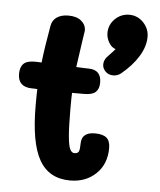

<svg xmlns="http://www.w3.org/2000/svg" viewBox="-51 -739 653 786"><g transform="rotate(5 275.5 -346.5)"><path d="M414 -144Q414 -78 372 -38Q330 2 266 2Q179 2 139 -68.5Q99 -139 99 -292Q99 -338 100 -359Q93 -360 77 -360Q20 -361 20 -415Q20 -443 34.5 -457Q49 -471 86 -470L108 -469Q115 -531 131 -621Q135 -645 153.5 -657.5Q172 -670 201 -670Q235 -670 254 -654Q273 -638 273 -615L272 -607L267 -575Q255 -493 251 -463Q285 -461 303 -461Q354 -460 354 -408Q354 -382 340 -369Q326 -356 293 -356H243Q242 -336 242 -292Q242 -218 245.5 -178.5Q249 -139 256 -125Q263 -111 274 -111Q288 -111 292 -120Q296 -129 296 -152Q296 -199 351 -199Q384 -199 399 -186Q414 -173 414 -144ZM531 -611Q531 -572 506 -531Q481 -490 436 -453Q422 -442 404 -442Q385 -442 372.5 -454.5Q360 -467 360 -483Q360 -499 371 -513Q374 -517 385 -528Q389 -532 394 -537.5Q399 -543 405 -550Q388 -555 377 -574Q366 -593 366 -613Q366 -647 390.5 -671Q415 -695 449 -695Q483 -695 507 -670Q531 -645 531 -611Z"/></g></svg>

Font: Mali
Style: Bold
Weight: 700
Designer: Kitiyaporn Chalermlarp | Katatrad Aksorn Co.,Ltd.
Foundry: Cadson Demak Co.,Ltd.
Version: Version 1.000; ttfautohint (v1.6)